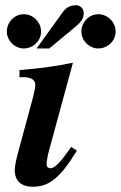

<svg xmlns="http://www.w3.org/2000/svg" viewBox="-20 -700 459 729"><path d="M419 -580C419 -616 389 -646 353 -646C318 -646 289 -616 289 -580C289 -546 319 -516 353 -516C389 -516 419 -545 419 -580ZM119 -516H167L248 -583C283 -612 298 -624 298 -651C298 -667 284 -680 271 -680C251 -680 234 -676 217 -652ZM136 -580C136 -616 106 -646 70 -646C35 -646 6 -616 6 -580C6 -546 36 -516 70 -516C106 -516 136 -545 136 -580ZM250 -142 236 -122C209 -84 187 -61 172 -61C164 -61 157 -65 157 -77C157 -86 161 -111 166 -128L257 -462C203 -450 132 -440 54 -434V-407H68C98 -407 114 -397 114 -378C114 -370 112 -357 106 -333L51 -130C41 -94 36 -68 36 -54C36 -11 63 9 104 9C164 9 206 -20 272 -128Z"/></svg>

Font: XITS
Style: Bold Italic
Weight: 700
Italic angle: -16.33°
Designer: MicroPress Inc., with final additions and corrections provided by Coen Hoffman, Elsevier (retired)
Version: Version 1.105